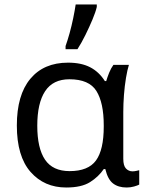

<svg xmlns="http://www.w3.org/2000/svg" viewBox="-20 -825 655 855"><path d="M275 10Q177 10 116 -59.5Q55 -129 55 -266Q55 -402 115 -474Q175 -546 283 -546Q342 -546 381.5 -525.5Q421 -505 447 -464H453Q458 -481 466 -501Q474 -521 485 -536H554Q547 -514 541 -478Q535 -442 532 -402Q529 -362 529 -326V-118Q529 -87 541 -74.5Q553 -62 570 -62Q578 -62 587 -64Q596 -66 600 -67V-3Q593 1 577 5.5Q561 10 544 10Q507 10 483.5 -8Q460 -26 449 -72H442Q419 -38 381 -14Q343 10 275 10ZM290 -63Q373 -63 407.5 -110.5Q442 -158 442 -261V-267Q442 -367 409.5 -419.5Q377 -472 289 -472Q216 -472 181 -419Q146 -366 146 -265Q146 -165 180.5 -114Q215 -63 290 -63ZM272 -606V-620Q281 -645 290 -677.5Q299 -710 306 -744Q313 -778 317 -805H411V-794Q406 -772 392 -738.5Q378 -705 360.5 -669.5Q343 -634 325 -606Z"/></svg>

Font: Noto IKEA Latin
Style: Regular
Weight: 400
Designer: Monotype Design Team
Foundry: Monotype Imaging Inc.
Version: Version 1.0